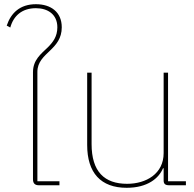

<svg xmlns="http://www.w3.org/2000/svg" viewBox="-20 -882 922 914"><path d="M166 0H263V-19H158V-540C158 -587 189 -613 219 -642C247 -669 274 -699 274 -752C274 -825 222 -862 151 -862C75 -862 32 -820 12 -760L29 -751C44 -806 84 -843 151 -843C207 -843 253 -814 253 -752C253 -708 232 -681 208 -657C175 -625 137 -597 137 -538V-29C137 -9 146 0 166 0Z M583 12C682 12 736 -33 756 -81H759V-23C759 -7 766 0 786 0H865V-19H780V-536H759V-153C759 -55 676 -7 585 -7C477 -7 416 -65 416 -196V-536H395V-192C395 -59 460 12 583 12Z"/></svg>

Font: IBM Plex Thai Thin
Style: Regular
Weight: 100
Designer: Mike Abbink, Paul van der Laan, Pieter van Rosmalen, Ben Mitchell, Mark Frömberg
Foundry: Bold Monday
Version: Version 1.0